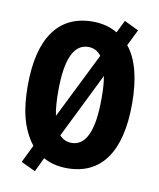

<svg xmlns="http://www.w3.org/2000/svg" viewBox="-89 -826 786 948"><g transform="rotate(10 304.5 -352.0)"><path d="M566 -358C566 -483 542 -579 492 -640L532 -721L460 -756L429 -693C394 -714 353 -725 305 -725C134 -725 43 -598 43 -359C43 -239 63 -147 122 -70L79 18L151 52L185 -19C219 0 259 10 305 10C476 10 566 -118 566 -358ZM196 -358C196 -517 232 -598 305 -598C332 -598 353 -587 370 -565L206 -235C199 -268 196 -309 196 -358ZM413 -358C413 -198 377 -117 305 -117C281 -117 260 -126 244 -144L405 -470C411 -438 413 -401 413 -358Z"/></g></svg>

Font: Noto Sans Gurmukhi UI ExtraCondensed ExtraBold
Style: Regular
Weight: 800
Width: 2
Designer: Jelle Bosma - Monotype Design Team
Foundry: Monotype Imaging Inc.
Version: Version 2.004